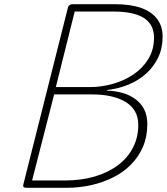

<svg xmlns="http://www.w3.org/2000/svg" viewBox="-20 -895 795 915"><path d="M106 0Q87 0 91 -15L304 -860Q308 -875 328 -875H528Q603 -875 653 -857Q703 -839 729 -804.5Q755 -770 755 -720Q755 -665 733.5 -620.5Q712 -576 675.5 -543.5Q639 -511 591.5 -491.5Q544 -472 491 -466L490 -463Q530 -462 564.5 -452Q599 -442 625.5 -422.5Q652 -403 667 -374Q682 -345 682 -304Q682 -244 661.5 -196Q641 -148 604.5 -111Q568 -74 519 -49.5Q470 -25 413.5 -12.5Q357 0 297 0ZM133 -35H290Q368 -35 432 -54Q496 -73 542.5 -108Q589 -143 614 -192Q639 -241 639 -299Q639 -338 623 -365Q607 -392 578 -409.5Q549 -427 509 -436Q469 -445 421 -445H238ZM246 -480H408Q464 -480 518.5 -495.5Q573 -511 617 -541Q661 -571 687.5 -615Q714 -659 714 -715Q714 -757 692.5 -785Q671 -813 628 -826.5Q585 -840 522 -840H336Z"/></svg>

Font: Playwrite IS Thin
Style: Regular
Weight: 250
Designer: Veronika Burian, José Scaglione
Foundry: TypeTogether
Version: Version 1.002